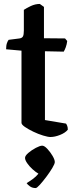

<svg xmlns="http://www.w3.org/2000/svg" viewBox="-20 -695 387 974"><path d="M236 0Q223 0 198.5 -7.5Q174 -15 149 -27Q124 -39 106.5 -51Q89 -63 89 -72V-438L11 -445Q11 -465 15.5 -477Q20 -489 24 -493L79 -500Q92 -502 96.5 -510.5Q101 -519 101 -540V-645Q114 -654 136.5 -664.5Q159 -675 182 -675L203 -660V-501L310 -500L321 -487Q319 -470 313.5 -455Q308 -440 303 -433L208 -435V-86L315 -68Q318 -64 321 -56.5Q324 -49 324 -37Q311 -21 284.5 -10.5Q258 0 236 0ZM161 259Q144 259 132 250.5Q120 242 115 234Q130 225 146.5 213Q163 201 175 186Q161 178 145 163.5Q129 149 118 133Q107 117 107 106Q107 95 124 80.5Q141 66 162 55Q183 44 194 44Q205 44 220 60Q235 76 246.5 95.5Q258 115 258 127Q258 136 245.5 157Q233 178 215 202Q197 226 182 242.5Q167 259 161 259Z"/></svg>

Font: Texturina SemiBold
Style: Regular
Weight: 600
Designer: Guillermo Torres Carreño
Foundry: Omnibus-Type
Version: Version 1.002; ttfautohint (v1.8.3)